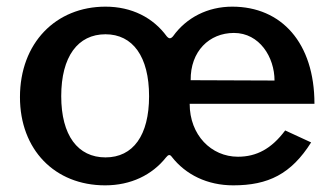

<svg xmlns="http://www.w3.org/2000/svg" viewBox="-20 -547 1009 577"><path d="M296 10C373 10 437 -21 479 -74C486 -83 491 -83 496 -76C538 -22 603 10 681 10C786 10 855 -24 915 -119L837 -155C796 -100 751 -76 695 -76C615 -76 550 -141 550 -235H925C925 -418 826 -527 678 -527C604 -527 540 -494 500 -438C493 -430 488 -430 481 -438C440 -494 376 -527 297 -527C148 -527 40 -418 40 -255C40 -98 144 10 296 10ZM683 -448C760 -448 805 -375 805 -305L553 -306C552 -393 609 -448 683 -448ZM297 -74C214 -74 164 -140 164 -258C164 -377 214 -444 297 -444C379 -444 428 -377 428 -258C428 -140 380 -74 297 -74Z"/></svg>

Font: United Sans SemiBold
Style: Regular
Weight: 600
Designer: Pablo Impallari, Rodrigo Fuenzalida (Modified by Dan O. Williams)
Version: Version 1.000;PS 001.000;hotconv 1.0.88;makeotf.lib2.5.64775